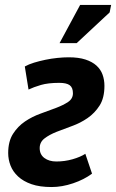

<svg xmlns="http://www.w3.org/2000/svg" viewBox="-20 -740 468 774"><path d="M351 -40Q319 -16 274.5 -1Q230 14 188 14Q140 14 107 2.5Q74 -9 53 -28.5Q32 -48 22.5 -72.5Q13 -97 13 -123Q13 -170 32.5 -200.5Q52 -231 81 -250.5Q110 -270 143.5 -282Q177 -294 206 -305Q235 -316 254.5 -329Q274 -342 274 -364Q274 -387 261 -396.5Q248 -406 219 -406Q174 -406 145 -397.5Q116 -389 95 -379L80 -472Q96 -481 117.5 -487.5Q139 -494 163 -499Q187 -504 211.5 -506.5Q236 -509 257 -509Q297 -509 324.5 -500Q352 -491 369 -475.5Q386 -460 393.5 -439Q401 -418 401 -394Q401 -345 381.5 -314.5Q362 -284 333 -264Q304 -244 270.5 -232Q237 -220 208 -208.5Q179 -197 159.5 -182Q140 -167 140 -143Q140 -117 159 -103Q178 -89 207 -89Q241 -89 272.5 -98Q304 -107 324 -120ZM303 -720H428L422 -690L289 -566H220Z"/></svg>

Font: PT Sans
Style: Bold Italic
Weight: 700
Italic angle: -12°
Designer: A.Korolkova, O.Umpeleva, V.Yefimov
Foundry: ParaType Ltd
Version: Version 2.003W OFL